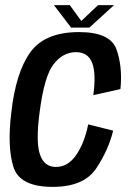

<svg xmlns="http://www.w3.org/2000/svg" viewBox="-20 -726 512 751"><path d="M186 5Q56.5 5 32.2 -73.8Q8 -152.5 24 -284Q41.5 -442.5 98.5 -521.5Q155.5 -600.5 289.5 -600.5Q412 -600.5 436 -531.8Q460 -463 451 -377.5L345 -354Q356.5 -437.5 340.5 -479.8Q324.5 -522 277 -522Q226.5 -522 189.8 -475Q153 -428 135 -287.5Q119.5 -172 136 -122.5Q152.5 -73 198.5 -73Q246 -73 278.2 -120Q310.5 -167 325 -239.5L422.5 -215Q405 -141 356.8 -68Q308.5 5 186 5ZM258 -618 191 -706H253L298 -644L363.5 -706H426L329.5 -618Z"/></svg>

Font: Anybody Medium
Style: Italic
Weight: 500
Italic angle: -10°
Designer: Tyler Finck
Foundry: Etcetera Type Company
Version: Version 1.010; ttfautohint (v1.8.3) -l 8 -r 50 -G 200 -x 14 